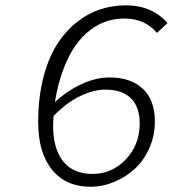

<svg xmlns="http://www.w3.org/2000/svg" viewBox="-20 -692 652 724"><path d="M320.8 12.2Q228.5 12.2 176.3 -51.8Q124 -115.7 124 -231.9Q124 -321.8 142.6 -395.8Q161.1 -469.7 192.4 -520.3Q223.6 -570.8 266.1 -605.5Q308.6 -640.1 356 -656Q403.3 -671.9 454.1 -671.9Q553.2 -671.9 611.8 -605L571.8 -567.9Q526.9 -622.1 449.2 -622.1Q414.6 -622.1 383.1 -612.1Q351.6 -602.1 320.6 -578.9Q289.6 -555.7 264.4 -520Q239.3 -484.4 218.8 -430.2Q198.2 -376 187 -307.1Q233.9 -350.1 287.8 -375Q341.8 -399.9 393.1 -399.9Q474.1 -399.9 519 -356.9Q564 -314 564 -233.9Q564 -180.7 543.2 -133.8Q522.5 -86.9 488.3 -55.4Q454.1 -23.9 410.4 -5.9Q366.7 12.2 320.8 12.2ZM329.1 -36.1Q402.3 -36.1 454.6 -91.1Q506.8 -146 506.8 -227.1Q506.8 -288.1 474.1 -321Q441.4 -354 377 -354Q333 -354 282.5 -329.8Q231.9 -305.7 182.1 -254.9Q172.9 -151.4 210.7 -93.8Q248.5 -36.1 329.1 -36.1Z"/></svg>

Font: Office Code Pro D Light Italic
Style: Regular
Weight: 300
Italic angle: -9°
Designer: Nathan Rutzky & Paul D. Hunt
Foundry: Adobe Systems Incorporated
Version: Version 1.004;PS 001.004;hotconv 1.0.70;makeotf.lib2.5.58329